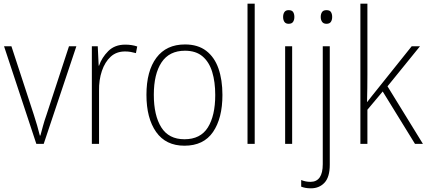

<svg xmlns="http://www.w3.org/2000/svg" viewBox="-20 -780 2314 1041"><path d="M177 0 2 -529H42L163 -159Q183 -98 196 -45H199Q206 -71 213.5 -98.5Q221 -126 232 -157L354 -529H394L217 0Z M659 -538Q695 -538 724 -528L717 -492Q703 -496 688.5 -498.5Q674 -501 658 -501Q611 -501 580 -472.5Q549 -444 532.5 -395.5Q516 -347 517 -288V0H478V-529H510L515 -424H517Q532 -468 567 -503Q602 -538 659 -538Z M1186 -265Q1186 -139 1135 -64.5Q1084 10 980 10Q879 10 826.5 -64.5Q774 -139 774 -266Q774 -395 828 -467Q882 -539 983 -539Q1053 -539 1098 -504.5Q1143 -470 1164.5 -408.5Q1186 -347 1186 -265ZM814 -266Q814 -154 854.5 -89.5Q895 -25 980 -25Q1067 -25 1107 -89Q1147 -153 1147 -265Q1147 -336 1130.5 -390Q1114 -444 1078 -474.5Q1042 -505 983 -505Q898 -505 856 -442Q814 -379 814 -266Z M1361 0H1322V-760H1361Z M1545 -725Q1563 -725 1569.5 -714.5Q1576 -704 1576 -688Q1576 -672 1569 -661.5Q1562 -651 1545 -651Q1529 -651 1522 -661.5Q1515 -672 1515 -688Q1515 -704 1522 -714.5Q1529 -725 1545 -725ZM1564 -529V0H1526V-529Z M1719 -688Q1719 -704 1726 -714.5Q1733 -725 1750 -725Q1768 -725 1774.5 -714.5Q1781 -704 1781 -688Q1781 -672 1774 -661.5Q1767 -651 1750 -651Q1734 -651 1726.5 -661.5Q1719 -672 1719 -688ZM1666 241Q1649 241 1636 238.5Q1623 236 1613 232V196Q1625 201 1637.5 203.5Q1650 206 1663 206Q1730 206 1730 110V-529H1768V113Q1768 180 1739.5 210.5Q1711 241 1666 241Z M1972 -375Q1972 -302 1970 -227H1971Q1984 -244 1995.5 -258.5Q2007 -273 2020 -289L2212 -529H2257L2081 -312L2273 0H2230L2055 -284L1972 -185V0H1934V-760H1972Z"/></svg>

Font: Noto Sans Armenian SemiCondensed ExtraLight
Style: Regular
Weight: 200
Width: 4
Designer: Monotype Design Team
Foundry: Monotype Imaging Inc.
Version: Version 2.008; ttfautohint (v1.8.4.7-5d5b)